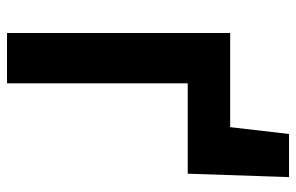

<svg xmlns="http://www.w3.org/2000/svg" viewBox="-172 -692 864 561"><g transform="rotate(90 260.5 -412.0)"><path d="M77 0H224V-528H488L498 -824H372L352 -652H77Z"/></g></svg>

Font: Giro Sans Regular
Style: Bold
Weight: 700
Designer: Paul D. Hunt
Foundry: Adobe Systems Incorporated
Version: Version 1.000;PS 1.0;hotconv 1.0.88;makeotf.lib2.5.647800